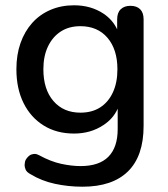

<svg xmlns="http://www.w3.org/2000/svg" viewBox="-20 -517 634 726"><path d="M284 -91Q328 -91 359 -111Q390 -131 407 -168Q424 -205 424 -255Q424 -330 386.5 -374Q349 -418 284 -418Q241 -418 210 -398Q179 -378 161.5 -341.5Q144 -305 144 -255Q144 -179 182 -135Q220 -91 284 -91ZM292 189Q238 189 187.5 178Q137 167 96 142Q81 134 77 124.5Q73 115 73 107Q73 103 74.5 95Q76 87 84 78Q92 69 99.5 67Q107 65 111 65Q119 65 128 70Q172 94 211.5 102.5Q251 111 285 111Q355 111 390 75.5Q425 40 425 -29V-106Q408 -68 371 -44Q323 -12 260 -12Q194 -12 145 -42.5Q96 -73 69 -127.5Q42 -182 42 -255Q42 -310 57.5 -354Q73 -398 101.5 -430Q130 -462 170.5 -479.5Q211 -497 260 -497Q324 -497 372 -465Q406 -442 423 -406V-444Q423 -469 436.5 -482Q450 -495 473 -495Q497 -495 510 -482Q523 -469 523 -444V-41Q523 73 464 131Q405 189 292 189Z"/></svg>

Font: Nunito SemiBold
Style: Regular
Weight: 600
Designer: Vernon Adams
Foundry: Vernon Adams
Version: Version 3.602